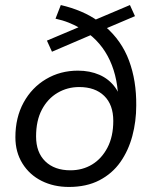

<svg xmlns="http://www.w3.org/2000/svg" viewBox="-20 -732 599 761"><path d="M253 9Q193 9 145 -15Q97 -39 69 -84Q41 -129 41 -188Q41 -266 73.5 -325.5Q106 -385 162.5 -418.5Q219 -452 289 -452Q336 -452 374 -435.5Q412 -419 436.5 -385.5Q461 -352 465 -299H448Q453 -397 423.5 -473.5Q394 -550 332 -598L347 -596L186 -527L166 -571L301 -628L300 -619Q278 -632 253 -642Q228 -652 200 -658L221 -712Q264 -702 301.5 -686Q339 -670 368 -649L351 -651L495 -712L515 -668L395 -617L397 -627Q462 -571 491.5 -491.5Q521 -412 520 -314Q520 -251 504.5 -193Q489 -135 457 -89.5Q425 -44 374 -17.5Q323 9 253 9ZM259 -57Q307 -57 345 -80Q383 -103 406 -147Q429 -191 429 -253Q429 -317 393 -352Q357 -387 294 -387Q247 -387 208 -364Q169 -341 146 -297.5Q123 -254 123 -191Q123 -128 159.5 -92.5Q196 -57 259 -57Z"/></svg>

Font: Nunito Sans 12pt
Style: Italic
Weight: 400
Italic angle: -9°
Designer: Vernon Adams
Foundry: Vernon Adams
Version: Version 3.101;gftools[0.9.27]